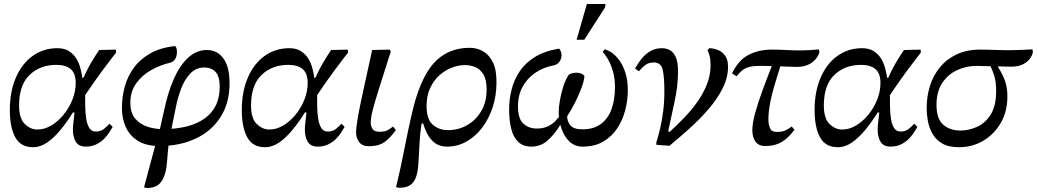

<svg xmlns="http://www.w3.org/2000/svg" viewBox="-20 -719 5163 956"><path d="M144 14Q83 14 56 -35.5Q29 -85 29 -171Q29 -263 59 -332.5Q89 -402 142.5 -440.5Q196 -479 265 -479Q301 -479 324 -464Q347 -449 360.5 -426.5Q374 -404 380.5 -378.5Q387 -353 390 -332H412L404 -244Q404 -217 404.5 -185.5Q405 -154 409.5 -126.5Q414 -99 425 -81.5Q436 -64 457 -64Q480 -64 495.5 -75.5Q511 -87 525 -103L541 -87Q535 -78 525 -61.5Q515 -45 499 -28.5Q483 -12 460 -0.5Q437 11 407 11Q372 11 357.5 -13Q343 -37 343 -74Q343 -92 346 -113Q349 -134 351 -159H343Q314 -112 281.5 -72.5Q249 -33 215 -9.5Q181 14 144 14ZM166 -74Q202 -74 236 -94.5Q270 -115 297.5 -149Q325 -183 341 -224Q357 -265 357 -306Q357 -353 332.5 -374.5Q308 -396 260 -396Q179 -396 127 -345.5Q75 -295 75 -194Q75 -129 103.5 -101.5Q132 -74 166 -74ZM393 -228 389 -315Q407 -361 432.5 -404.5Q458 -448 474 -470L557 -472L558 -457Q550 -447 532 -423.5Q514 -400 492 -370.5Q470 -341 449 -311Q428 -281 413 -258.5Q398 -236 393 -228Z M773 8Q708 8 667 -17.5Q626 -43 606.5 -86Q587 -129 587 -181Q587 -234 600.5 -285Q614 -336 644.5 -379Q675 -422 725.5 -451.5Q776 -481 851 -490Q856 -487 858.5 -479.5Q861 -472 861 -462Q861 -439 852.5 -425.5Q844 -412 828 -407Q779 -396 733.5 -370.5Q688 -345 658.5 -304.5Q629 -264 629 -207Q629 -156 654 -127.5Q679 -99 716 -87.5Q753 -76 789 -76Q925 -76 999.5 -129.5Q1074 -183 1074 -287Q1074 -339 1053 -361Q1032 -383 998 -383Q956 -383 927.5 -353Q899 -323 882 -278Q865 -233 856 -187L831 -64L773 -62L798 -173Q816 -259 845.5 -326Q875 -393 916.5 -431.5Q958 -470 1010 -470Q1062 -470 1092.5 -428Q1123 -386 1123 -304Q1123 -206 1078 -136Q1033 -66 954.5 -29Q876 8 773 8ZM712 217 697 214 756 -6 821 -13Q815 40 811.5 89Q808 138 792 171Q785 185 774.5 195.5Q764 206 748.5 211.5Q733 217 712 217Z M1299 14Q1238 14 1211 -35.5Q1184 -85 1184 -171Q1184 -263 1214 -332.5Q1244 -402 1297.5 -440.5Q1351 -479 1420 -479Q1456 -479 1479 -464Q1502 -449 1515.5 -426.5Q1529 -404 1535.5 -378.5Q1542 -353 1545 -332H1567L1559 -244Q1559 -217 1559.5 -185.5Q1560 -154 1564.5 -126.5Q1569 -99 1580 -81.5Q1591 -64 1612 -64Q1635 -64 1650.5 -75.5Q1666 -87 1680 -103L1696 -87Q1690 -78 1680 -61.5Q1670 -45 1654 -28.5Q1638 -12 1615 -0.5Q1592 11 1562 11Q1527 11 1512.5 -13Q1498 -37 1498 -74Q1498 -92 1501 -113Q1504 -134 1506 -159H1498Q1469 -112 1436.5 -72.5Q1404 -33 1370 -9.5Q1336 14 1299 14ZM1321 -74Q1357 -74 1391 -94.5Q1425 -115 1452.5 -149Q1480 -183 1496 -224Q1512 -265 1512 -306Q1512 -353 1487.5 -374.5Q1463 -396 1415 -396Q1334 -396 1282 -345.5Q1230 -295 1230 -194Q1230 -129 1258.5 -101.5Q1287 -74 1321 -74ZM1548 -228 1544 -315Q1562 -361 1587.5 -404.5Q1613 -448 1629 -470L1712 -472L1713 -457Q1705 -447 1687 -423.5Q1669 -400 1647 -370.5Q1625 -341 1604 -311Q1583 -281 1568 -258.5Q1553 -236 1548 -228Z M1817 9Q1783 9 1768 -12Q1753 -33 1753 -57Q1753 -82 1760 -124Q1767 -166 1778.5 -220Q1790 -274 1804 -337.5Q1818 -401 1833 -470L1920 -472L1926 -463Q1889 -347 1867 -277.5Q1845 -208 1835.5 -170Q1826 -132 1826 -109Q1826 -92 1834.5 -77.5Q1843 -63 1870 -63Q1897 -63 1910.5 -71Q1924 -79 1937 -89L1951 -72Q1926 -35 1896.5 -13Q1867 9 1817 9Z M1965 216 1952 213Q1976 113 1993.5 23Q2011 -67 2028 -141Q2068 -323 2137.5 -402Q2207 -481 2319 -481Q2355 -481 2385.5 -463.5Q2416 -446 2434.5 -408Q2453 -370 2452 -307Q2452 -242 2433 -184.5Q2414 -127 2380.5 -83Q2347 -39 2302.5 -14Q2258 11 2206 11Q2169 11 2145 -7.5Q2121 -26 2107.5 -52.5Q2094 -79 2087 -104H2079Q2072 -57 2069.5 -16.5Q2067 24 2065.5 58Q2064 92 2061 119Q2058 146 2050 166Q2044 182 2033 193.5Q2022 205 2006 210.5Q1990 216 1965 216ZM2211 -71Q2262 -71 2305.5 -95.5Q2349 -120 2376 -165.5Q2403 -211 2403 -273Q2403 -322 2387 -348.5Q2371 -375 2346 -385Q2321 -395 2295 -395Q2265 -395 2232 -383Q2199 -371 2170 -346Q2141 -321 2122.5 -282.5Q2104 -244 2104 -191Q2104 -125 2135 -98Q2166 -71 2211 -71Z M2881 11Q2841 11 2814.5 -15Q2788 -41 2775 -80.5Q2762 -120 2762 -163Q2762 -184 2767.5 -217Q2773 -250 2783.5 -284.5Q2794 -319 2810 -344Q2814 -350 2826 -353.5Q2838 -357 2850 -357Q2866 -357 2878 -350.5Q2890 -344 2890 -338Q2887 -312 2874.5 -279Q2862 -246 2844 -210Q2826 -174 2804 -140Q2804 -115 2820 -95Q2836 -75 2880 -75Q2937 -75 2973 -102.5Q3009 -130 3025.5 -177Q3042 -224 3042 -284Q3042 -332 3030.5 -368.5Q3019 -405 3004.5 -428.5Q2990 -452 2981 -460L2990 -473Q3005 -471 3024.5 -458Q3044 -445 3062.5 -420.5Q3081 -396 3093.5 -358Q3106 -320 3106 -269Q3106 -220 3093 -170Q3080 -120 3053 -79.5Q3026 -39 2983.5 -14Q2941 11 2881 11ZM2626 11Q2585 11 2560.5 -12.5Q2536 -36 2525.5 -77.5Q2515 -119 2515 -174Q2515 -223 2527 -272Q2539 -321 2567 -363Q2595 -405 2643 -435Q2691 -465 2764 -477Q2769 -471 2772.5 -463Q2776 -455 2776 -444Q2776 -427 2766 -412.5Q2756 -398 2739 -394Q2685 -384 2644.5 -356Q2604 -328 2581.5 -286Q2559 -244 2559 -190Q2559 -128 2586 -103.5Q2613 -79 2652 -79Q2686 -79 2709 -90.5Q2732 -102 2746 -117Q2760 -132 2766 -140L2788 -96H2769Q2744 -54 2709 -21.5Q2674 11 2626 11ZM2889 -521H2851L2902 -699H2995L2992 -681Z M3313 7 3248 2V-10Q3258 -41 3267 -79.5Q3276 -118 3282 -164.5Q3288 -211 3288 -266Q3288 -337 3279.5 -372.5Q3271 -408 3235 -408Q3209 -408 3192 -394.5Q3175 -381 3161 -364L3142 -378Q3159 -408 3178 -430.5Q3197 -453 3221 -466Q3245 -479 3276 -479Q3298 -479 3316 -469Q3334 -459 3345 -434Q3356 -409 3356 -364Q3356 -291 3338.5 -212Q3321 -133 3307 -65L3314 -62Q3349 -94 3385 -131Q3421 -168 3451 -210Q3481 -252 3499.5 -298Q3518 -344 3518 -395Q3518 -423 3513 -441Q3508 -459 3503 -469L3512 -479Q3529 -479 3551 -471.5Q3573 -464 3589 -444Q3605 -424 3605 -386Q3605 -333 3578.5 -280Q3552 -227 3509 -177Q3466 -127 3414.5 -80.5Q3363 -34 3313 7Z M3791 8Q3757 8 3741.5 -14Q3726 -36 3726 -70Q3726 -105 3739.5 -154.5Q3753 -204 3776 -267Q3799 -330 3828 -403L3871 -408Q3849 -338 3835.5 -291.5Q3822 -245 3816 -214Q3810 -183 3808 -162Q3806 -141 3806 -122Q3806 -100 3814 -81Q3822 -62 3847 -62Q3876 -62 3892.5 -70.5Q3909 -79 3922 -89L3936 -73Q3918 -49 3897.5 -30.5Q3877 -12 3851 -2Q3825 8 3791 8ZM3647 -339 3625 -354Q3657 -420 3707.5 -446Q3758 -472 3822 -472Q3858 -472 3893 -470Q3928 -468 3959 -468Q3985 -468 4010 -469.5Q4035 -471 4058 -473L4060 -459Q4057 -447 4049 -434.5Q4041 -422 4027.5 -411Q4014 -400 3994.5 -393Q3975 -386 3949 -386Q3936 -386 3909.5 -387Q3883 -388 3853.5 -389Q3824 -390 3800 -390.5Q3776 -391 3768 -391Q3734 -391 3714 -386.5Q3694 -382 3679 -371Q3664 -360 3647 -339Z M4151 14Q4090 14 4063 -35.5Q4036 -85 4036 -171Q4036 -263 4066 -332.5Q4096 -402 4149.5 -440.5Q4203 -479 4272 -479Q4308 -479 4331 -464Q4354 -449 4367.5 -426.5Q4381 -404 4387.5 -378.5Q4394 -353 4397 -332H4419L4411 -244Q4411 -217 4411.5 -185.5Q4412 -154 4416.5 -126.5Q4421 -99 4432 -81.5Q4443 -64 4464 -64Q4487 -64 4502.5 -75.5Q4518 -87 4532 -103L4548 -87Q4542 -78 4532 -61.5Q4522 -45 4506 -28.5Q4490 -12 4467 -0.5Q4444 11 4414 11Q4379 11 4364.5 -13Q4350 -37 4350 -74Q4350 -92 4353 -113Q4356 -134 4358 -159H4350Q4321 -112 4288.5 -72.5Q4256 -33 4222 -9.5Q4188 14 4151 14ZM4173 -74Q4209 -74 4243 -94.5Q4277 -115 4304.5 -149Q4332 -183 4348 -224Q4364 -265 4364 -306Q4364 -353 4339.5 -374.5Q4315 -396 4267 -396Q4186 -396 4134 -345.5Q4082 -295 4082 -194Q4082 -129 4110.5 -101.5Q4139 -74 4173 -74ZM4400 -228 4396 -315Q4414 -361 4439.5 -404.5Q4465 -448 4481 -470L4564 -472L4565 -457Q4557 -447 4539 -423.5Q4521 -400 4499 -370.5Q4477 -341 4456 -311Q4435 -281 4420 -258.5Q4405 -236 4400 -228Z M4755 14Q4702 14 4670 -5.5Q4638 -25 4621.5 -55.5Q4605 -86 4599.5 -119.5Q4594 -153 4594 -180Q4594 -239 4610.5 -291.5Q4627 -344 4660.5 -384.5Q4694 -425 4744 -448.5Q4794 -472 4861 -472Q4875 -472 4898.5 -471.5Q4922 -471 4948.5 -470Q4975 -469 4997 -469Q5014 -469 5030.5 -469.5Q5047 -470 5063 -470.5Q5079 -471 5093.5 -472Q5108 -473 5121 -473L5123 -459Q5120 -444 5108.5 -427.5Q5097 -411 5074 -399Q5051 -387 5013 -387Q5000 -387 4987 -387.5Q4974 -388 4959.5 -388.5Q4945 -389 4927 -389Q4902 -389 4877.5 -390Q4853 -391 4844 -391Q4791 -391 4745 -369.5Q4699 -348 4671 -305Q4643 -262 4643 -197Q4643 -126 4677 -97.5Q4711 -69 4762 -69Q4803 -69 4844 -87Q4885 -105 4912.5 -148Q4940 -191 4940 -267Q4940 -310 4931 -340Q4922 -370 4908 -398H4950V-384Q4972 -350 4984 -316.5Q4996 -283 4996 -239Q4996 -164 4963 -107Q4930 -50 4875.5 -18Q4821 14 4755 14Z"/></svg>

Font: STIX Two Text
Style: Italic
Weight: 400
Italic angle: -12°
Designer: Ross Mills, John Hudson & Paul Hanslow, Tiro Typeworks Ltd; with prior portions MicroPress Inc. and Coen Hoffman, Elsevi
Foundry: Tiro Typeworks Ltd
Version: Version 2.13 b171